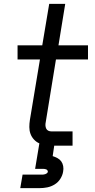

<svg xmlns="http://www.w3.org/2000/svg" viewBox="-20 -755 490 995"><path d="M85 220 97 150H197Q201 150 205.5 149.5Q210 149 214.5 147.5Q219 146 223 143Q227 140 228 135Q228 135 228 135Q228 135 228 135Q228 131 225.5 127.5Q223 124 219 122.5Q215 121 210.5 120.5Q206 120 202 120H162L184 -12Q168 -19 156 -32Q144 -45 138 -61.5Q132 -78 132 -96.5Q132 -115 135 -134L187 -447H71V-520H199L235 -735H318L283 -520H436V-447H270L217 -122Q215 -113 215.5 -104.5Q216 -96 219.5 -88.5Q223 -81 230.5 -77.5Q238 -74 247 -74H356V0H261L253 54Q266 58 278 64.5Q290 71 297.5 81.5Q305 92 307.5 106Q310 120 307 135Q304 154 292.5 172Q281 190 263 201Q245 212 225 216Q205 220 185 220Z"/></svg>

Font: Iosevka Etoile Oblique
Style: Regular
Weight: 400
Italic angle: -9°
Designer: Belleve Invis
Foundry: Belleve Invis
Version: Version 15.5.2; ttfautohint (v1.8.4)